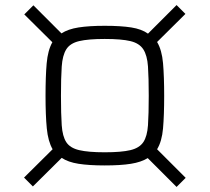

<svg xmlns="http://www.w3.org/2000/svg" viewBox="-20 -722 829 759"><path d="M110 15 75 -20 188 -132Q170 -163 165 -214.5Q160 -266 160 -343Q160 -420 164.5 -471.5Q169 -523 187 -555L76 -665L112 -701L223 -590Q249 -607 290.5 -613.5Q332 -620 394 -620Q458 -620 499 -613.5Q540 -607 565 -589L678 -702L713 -667L601 -556Q620 -524 624.5 -472Q629 -420 629 -343Q629 -266 624.5 -214.5Q620 -163 601 -132L714 -19L678 17L564 -97Q538 -81 497.5 -74.5Q457 -68 394 -68Q332 -68 290.5 -74.5Q249 -81 224 -98ZM394 -120Q460 -120 495.5 -128.5Q531 -137 546.5 -160Q562 -183 565 -227Q568 -271 568 -343Q568 -415 565 -459Q562 -503 546.5 -527Q531 -551 495.5 -559.5Q460 -568 394 -568Q329 -568 293 -559.5Q257 -551 242 -527Q227 -503 224 -459Q221 -415 221 -343Q221 -271 224 -227Q227 -183 242 -160Q257 -137 293 -128.5Q329 -120 394 -120Z"/></svg>

Font: Saira SemiExpanded Light
Style: Regular
Weight: 300
Width: 6
Designer: Hector Gatti with collaboration of the Omnibus-Type team
Foundry: Omnibus-Type
Version: Version 1.101